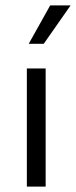

<svg xmlns="http://www.w3.org/2000/svg" viewBox="-20 -695 283 715"><path d="M243 -675H167L87 -532H143ZM150 0V-440H80V0Z"/></svg>

Font: GI
Style: Regular
Weight: 400
Designer: Alfredo Marco Pradil
Version: Version 1.01 2015